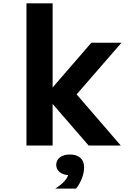

<svg xmlns="http://www.w3.org/2000/svg" viewBox="-20 -868 790 1145"><path d="M251.3 -297.3 524.6 -613.1H704.4L437 -305.2L700.4 0H508.7ZM137.8 -848H293.8V0H137.8ZM315.3 115Q315.3 87.4 337.4 70.4Q359.5 53.4 396.4 53.4Q433.3 53.4 455.5 70.4Q477.6 87.4 477.6 115Q477.6 142.6 455.5 159.6Q433.3 176.6 396.4 176.6Q359.5 176.6 337.4 159.6Q315.3 142.6 315.3 115ZM387.2 168.6 396.4 53.4Q437.3 53.4 459.5 73.4Q481.6 93.4 481.6 130Q481.6 161 468.4 195.3Q455.3 229.5 433.6 256.6H309.3Q343 236.2 364.4 212.2Q385.9 188.2 387.2 168.6Z"/></svg>

Font: Martian Mono Custom sWd Rg
Style: Regular
Weight: 400
Width: 6
Monospace: yes
Designer: Alex Havermale
Foundry: Evil Martians
Version: Version 1.000